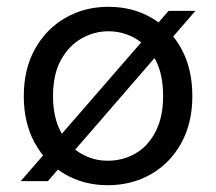

<svg xmlns="http://www.w3.org/2000/svg" viewBox="-20 -533 636 565"><path d="M41 0 476 -501H555L121 0ZM297 12Q227 12 171 -20.5Q115 -53 82.5 -112Q50 -171 50 -250Q50 -330 83 -389Q116 -448 172.5 -480.5Q229 -513 299 -513Q370 -513 426 -480.5Q482 -448 514 -389Q546 -330 546 -250Q546 -171 513.5 -112Q481 -53 424.5 -20.5Q368 12 297 12ZM297 -60Q341 -60 378 -81Q415 -102 437.5 -145Q460 -188 460 -250Q460 -314 438 -356Q416 -398 379 -419.5Q342 -441 299 -441Q257 -441 219.5 -419.5Q182 -398 159 -356Q136 -314 136 -250Q136 -188 159 -145Q182 -102 218.5 -81Q255 -60 297 -60Z"/></svg>

Font: DVN - DM Sans
Style: Regular
Weight: 400
Designer: Colophon Foundry, Jonny Pinhorn
Foundry: Colophon Foundry
Version: Version 4.004;gftools[0.9.30]